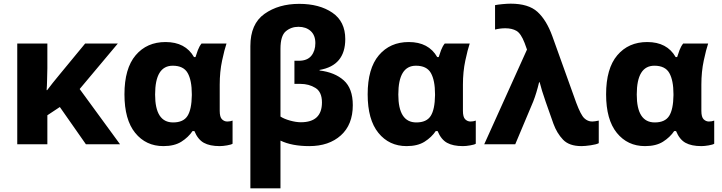

<svg xmlns="http://www.w3.org/2000/svg" viewBox="-20 -786 3934 1046"><path d="M622 -549H444L303 -378Q284 -356 267.5 -334.5Q251 -313 237 -295H234Q236 -320 236.5 -350Q237 -380 238 -414V-549H74V0H238V-158L306 -203L448 0H634L414 -301Z M870 10Q930 10 968 -14Q1006 -38 1029 -72H1039Q1058 -26 1090.5 -8Q1123 10 1177 10Q1194 10 1217 6Q1240 2 1247 -3V-129Q1234 -124 1218 -124Q1202 -124 1189.5 -136Q1177 -148 1177 -182V-325Q1177 -395 1190 -456Q1203 -517 1214 -549H1078Q1066 -534 1058 -513Q1050 -492 1045 -475H1037Q990 -557 882 -557Q780 -557 719 -485Q658 -413 658 -272Q658 -134 716.5 -62Q775 10 870 10ZM923 -119Q825 -119 825 -271Q825 -428 921 -428Q980 -428 1002.5 -388Q1025 -348 1025 -273V-267Q1024 -190 1001.5 -154.5Q979 -119 923 -119Z M1606 -640Q1647 -640 1672.5 -617Q1698 -594 1698 -551Q1698 -509 1676 -482Q1654 -455 1608 -455H1584V-329H1617Q1663 -329 1698.5 -307Q1734 -285 1734 -228Q1734 -120 1619 -120Q1593 -120 1560.5 -129Q1528 -138 1508 -151V-520Q1508 -591 1537 -615.5Q1566 -640 1606 -640ZM1610 -765Q1498 -765 1421 -710.5Q1344 -656 1344 -535V240H1508V-20Q1570 10 1665 10Q1772 10 1837 -48.5Q1902 -107 1902 -213Q1902 -304 1853 -348Q1804 -392 1721 -402V-405Q1861 -429 1861 -573Q1861 -669 1790.5 -717Q1720 -765 1610 -765Z M2195 10Q2255 10 2293 -14Q2331 -38 2354 -72H2364Q2383 -26 2415.5 -8Q2448 10 2502 10Q2519 10 2542 6Q2565 2 2572 -3V-129Q2559 -124 2543 -124Q2527 -124 2514.5 -136Q2502 -148 2502 -182V-325Q2502 -395 2515 -456Q2528 -517 2539 -549H2403Q2391 -534 2383 -513Q2375 -492 2370 -475H2362Q2315 -557 2207 -557Q2105 -557 2044 -485Q1983 -413 1983 -272Q1983 -134 2041.5 -62Q2100 10 2195 10ZM2248 -119Q2150 -119 2150 -271Q2150 -428 2246 -428Q2305 -428 2327.5 -388Q2350 -348 2350 -273V-267Q2349 -190 2326.5 -154.5Q2304 -119 2248 -119Z M2618 0H2787L2885 -233Q2903 -279 2917 -338H2920Q2930 -297 2953 -231L2995 -112Q3014 -60 3047.5 -25Q3081 10 3148 10Q3167 10 3198 5.5Q3229 1 3242 -6V-129Q3219 -124 3206 -124Q3182 -124 3163 -142Q3144 -160 3119 -227L2989 -589Q2957 -677 2908 -721.5Q2859 -766 2762 -766Q2744 -766 2717.5 -763.5Q2691 -761 2677 -758V-625Q2705 -632 2733 -632Q2769 -632 2793.5 -618Q2818 -604 2838 -552L2851 -516Z M3494 10Q3554 10 3592 -14Q3630 -38 3653 -72H3663Q3682 -26 3714.5 -8Q3747 10 3801 10Q3818 10 3841 6Q3864 2 3871 -3V-129Q3858 -124 3842 -124Q3826 -124 3813.5 -136Q3801 -148 3801 -182V-325Q3801 -395 3814 -456Q3827 -517 3838 -549H3702Q3690 -534 3682 -513Q3674 -492 3669 -475H3661Q3614 -557 3506 -557Q3404 -557 3343 -485Q3282 -413 3282 -272Q3282 -134 3340.5 -62Q3399 10 3494 10ZM3547 -119Q3449 -119 3449 -271Q3449 -428 3545 -428Q3604 -428 3626.5 -388Q3649 -348 3649 -273V-267Q3648 -190 3625.5 -154.5Q3603 -119 3547 -119Z"/></svg>

Font: Noto Sans UI Extra
Style: Regular
Weight: 800
Designer: Monotype Design Team
Foundry: Monotype Imaging Inc.
Version: Version 1.901